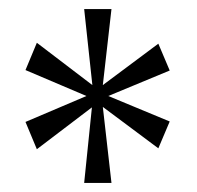

<svg xmlns="http://www.w3.org/2000/svg" viewBox="-20 -780 432 422"><path d="M165 -378 182 -544 61 -452 36 -512 170 -569 36 -626 61 -686 183 -593 165 -760H225L206 -593L328 -684L353 -625L218 -569L353 -513L328 -454L206 -545L225 -378Z"/></svg>

Font: Noto Serif Ethiopic Condensed Light
Style: Regular
Weight: 300
Width: 3
Designer: Monotype Design Team
Foundry: Monotype Imaging Inc.
Version: Version 2.102